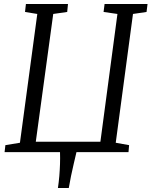

<svg xmlns="http://www.w3.org/2000/svg" viewBox="-20 -763 760 963"><path d="M270.5 180Q275 150 277.5 120Q280 90 281 60Q282 30 281 0H3L7 -35L80 -47L167 -693L105.5 -703L110 -743H321L317 -703L247 -693L159.5 -52H483.5L569 -693L499.5 -703L504.5 -743H720L715 -703L647 -693L560.5 -47L627.5 -35L624.5 0H363.5Q356.5 30 349.5 60Q342.5 90 336.2 120Q330 150 325 180Z"/></svg>

Font: Merriweather 7pt Light
Style: Italic
Weight: 300
Italic angle: -7.8°
Designer: Eben Sorkin
Foundry: Eben Sorkin
Version: Version 2.200;gftools[0.9.31]